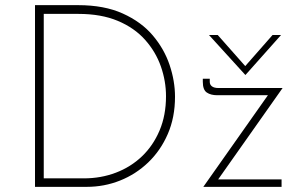

<svg xmlns="http://www.w3.org/2000/svg" viewBox="-20 -726 1157 746"><path d="M116 0V-706H284Q385 -706 457 -673.5Q529 -641 573.5 -588.5Q618 -536 639 -473.5Q660 -411 660 -350Q660 -270 632 -205.5Q604 -141 556 -95Q508 -49 446.5 -24.5Q385 0 317 0ZM150 -33H306Q372 -33 430 -55Q488 -77 531.5 -118.5Q575 -160 600 -219Q625 -278 625 -352Q625 -411 605 -468Q585 -525 543.5 -571.5Q502 -618 437.5 -645Q373 -672 285 -672H150ZM824 -356Q799 -356 783.5 -366.5Q768 -377 768 -408V-420H795V-408Q795 -397 803.5 -390.5Q812 -384 829 -384H1078L822 -21L815 -29H1074V0H770L1028 -366L1036 -356ZM826 -590 941 -460 923 -458 1039 -590H1072L934 -435H933L792 -590Z"/></svg>

Font: Josefin Sans Thin ExtraLight
Style: Regular
Weight: 250
Version: Version 2.001